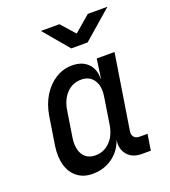

<svg xmlns="http://www.w3.org/2000/svg" viewBox="-143 -889 887 1004"><g transform="rotate(-20 300.0 -387.5)"><path d="M200 10Q151 10 117 -16Q83 -42 69.5 -88.5Q56 -135 65 -196L90 -354Q100 -415 129 -461.5Q158 -508 200 -534Q242 -560 291 -560Q347 -560 378.5 -528.5Q410 -497 409 -445H411L426 -550H525L459 -133Q456 -113 466.5 -101Q477 -89 496 -89H541L527 0H477Q425 0 397.5 -32.5Q370 -65 378 -115Q359 -58 311.5 -24Q264 10 200 10ZM248 -76Q295 -76 328.5 -110Q362 -144 371 -202L394 -349Q403 -406 380 -440Q357 -474 311 -474Q263 -474 230 -440Q197 -406 188 -349L165 -202Q157 -144 179 -110Q201 -76 248 -76ZM319 -645 201 -785H304L372 -708L462 -785H571L410 -645Z"/></g></svg>

Font: JetBrains Mono NL Medium
Style: Italic
Weight: 500
Italic angle: -9°
Monospace: yes
Designer: Philipp Nurullin, Konstantin Bulenkov
Foundry: JetBrains
Version: Version 2.305; ttfautohint (v1.8.4.7-5d5b)